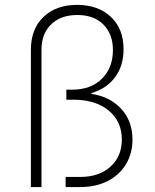

<svg xmlns="http://www.w3.org/2000/svg" viewBox="-20 -757 626 777"><path d="M105 0V-555.2Q105 -639.6 156 -688.5Q207 -737.3 292 -737.3Q376.5 -737.3 428.2 -689.2Q480 -641.1 480 -558.1Q480 -490.7 445.8 -444.6Q411.6 -398.4 350.1 -380.4V-377Q424.3 -366.2 470.2 -316.9Q516.1 -267.6 516.1 -192.4Q516.1 -135.7 489.7 -92.3Q463.4 -48.8 415.8 -24.4Q368.2 0 305.2 0H245.6V-41H305.7Q381.3 -41 427.2 -82.8Q473.1 -124.5 473.1 -192.4Q473.1 -265.1 420.2 -309.3Q367.2 -353.5 276.9 -353.5H248.5V-394H270.5Q348.1 -394 392.6 -438.5Q437 -482.9 437 -554.2Q437 -618.7 398.7 -657.5Q360.4 -696.3 292.5 -696.3Q226.1 -696.3 187 -658.4Q147.9 -620.6 147.9 -555.2V0Z"/></svg>

Font: Inter Extra Light
Style: Regular
Weight: 200
Designer: Rasmus Andersson
Foundry: rsms
Version: Version 4.000;git-3c8e0fc